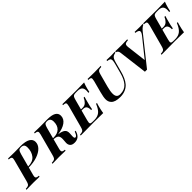

<svg xmlns="http://www.w3.org/2000/svg" viewBox="295 -1957 3320 3320"><g transform="rotate(-45 1954.5 -297.0)"><path d="M222 -106Q214 -76 214 -61Q214 -41 229 -31.5Q244 -22 282 -20L278 0Q218 -3 122 -3Q12 -3 -42 0L-38 -20Q-2 -22 16 -28Q34 -34 44.5 -51Q55 -68 65 -106L170 -502Q171 -508 174.5 -523.5Q178 -539 178 -548Q178 -568 163 -577.5Q148 -587 111 -588L116 -608Q168 -605 268 -605L356 -606Q377 -607 417 -607Q539 -607 597.5 -572Q656 -537 656 -474Q656 -410 606 -358Q556 -306 465.5 -275.5Q375 -245 259 -244ZM264 -264Q381 -265 435 -333Q489 -401 489 -502Q489 -548 470 -568Q451 -588 407 -588Q372 -588 357 -570.5Q342 -553 328 -502Z M1259 -121H1282L1278 -108Q1259 -46 1221 -16Q1183 14 1126 14Q1067 14 1040.5 -15Q1014 -44 1016 -91L1021 -162Q1022 -170 1022 -185Q1022 -235 999.5 -258.5Q977 -282 918 -286H907L859 -106Q852 -81 852 -61Q852 -41 866.5 -31.5Q881 -22 918 -20L914 0Q854 -3 757 -3Q647 -3 594 0L598 -20Q634 -22 652 -28Q670 -34 680.5 -51Q691 -68 701 -106L807 -502Q815 -538 815 -547Q815 -567 800 -576.5Q785 -586 748 -588L753 -608Q804 -605 905 -605L1007 -606Q1032 -607 1073 -607Q1286 -607 1286 -485Q1286 -408 1216 -357.5Q1146 -307 1023 -292L1028 -291Q1111 -279 1146.5 -250Q1182 -221 1178 -158L1175 -105Q1174 -98 1174 -85Q1174 -41 1198 -41Q1229 -41 1254 -107ZM965 -502 913 -306H930Q1025 -306 1075.5 -356.5Q1126 -407 1126 -498Q1126 -543 1105.5 -565.5Q1085 -588 1041 -588Q1009 -588 993.5 -570Q978 -552 965 -502Z M1975 -608Q1953 -554 1938 -494Q1929 -462 1923 -428H1901Q1905 -462 1905 -475Q1905 -535 1876.5 -560Q1848 -585 1789 -585H1758Q1723 -585 1705.5 -579.5Q1688 -574 1677.5 -557Q1667 -540 1657 -502L1607 -316H1653Q1699 -316 1732.5 -349.5Q1766 -383 1784 -428H1806Q1789 -377 1772 -306Q1765 -281 1758.5 -254.5Q1752 -228 1745 -184H1723Q1726 -231 1708 -263.5Q1690 -296 1638 -296H1601L1550 -106Q1541 -68 1541 -57Q1541 -36 1555.5 -29.5Q1570 -23 1608 -23H1645Q1722 -23 1771.5 -63Q1821 -103 1860 -200H1882Q1870 -168 1860 -124Q1847 -79 1834 0Q1766 -3 1605 -3Q1392 -3 1284 0L1288 -20Q1324 -22 1342 -28Q1360 -34 1370.5 -51Q1381 -68 1391 -106L1498 -502Q1506 -536 1506 -550Q1506 -572 1491.5 -579Q1477 -586 1439 -588L1444 -608Q1551 -605 1764 -605Q1911 -605 1975 -608Z M2462 -79Q2425 -35 2369 -10.5Q2313 14 2242 14Q2115 14 2067 -40Q2048 -61 2039.5 -85Q2031 -109 2031 -140Q2031 -190 2057 -288L2114 -502Q2122 -536 2122 -550Q2122 -572 2107.5 -579Q2093 -586 2055 -588L2061 -608Q2112 -605 2226 -605Q2320 -605 2381 -608L2375 -588Q2338 -586 2320.5 -580Q2303 -574 2292.5 -557Q2282 -540 2272 -502L2210 -271Q2186 -181 2186 -124Q2186 -71 2208 -46Q2230 -21 2276 -21Q2381 -21 2441.5 -89Q2502 -157 2534 -280L2578 -444Q2594 -503 2594 -529Q2594 -558 2577 -570.5Q2560 -583 2518 -588L2524 -608Q2561 -605 2631 -605Q2690 -605 2725 -608L2719 -588Q2685 -583 2665 -571Q2645 -559 2631 -532.5Q2617 -506 2604 -456L2560 -291Q2524 -153 2462 -79Z M3407 -608 3402 -588Q3374 -575 3350.5 -553Q3327 -531 3285 -477L2901 5L2876 4L2850 5L2784 -524Q2780 -557 2764.5 -572Q2749 -587 2732 -588L2737 -608Q2786 -605 2881 -605Q2978 -605 3031 -608L3026 -588Q2981 -586 2963 -574Q2945 -562 2945 -527Q2945 -513 2946 -504L2990 -141L3250 -465Q3288 -512 3288 -540Q3288 -560 3268 -571.5Q3248 -583 3207 -588L3211 -608Q3275 -605 3341 -605Q3377 -605 3407 -608Z M3951 -608Q3929 -554 3914 -494Q3905 -462 3899 -428H3877Q3881 -462 3881 -475Q3881 -535 3852.5 -560Q3824 -585 3765 -585H3734Q3699 -585 3681.5 -579.5Q3664 -574 3653.5 -557Q3643 -540 3633 -502L3583 -316H3629Q3675 -316 3708.5 -349.5Q3742 -383 3760 -428H3782Q3765 -377 3748 -306Q3741 -281 3734.5 -254.5Q3728 -228 3721 -184H3699Q3702 -231 3684 -263.5Q3666 -296 3614 -296H3577L3526 -106Q3517 -68 3517 -57Q3517 -36 3531.5 -29.5Q3546 -23 3584 -23H3621Q3698 -23 3747.5 -63Q3797 -103 3836 -200H3858Q3846 -168 3836 -124Q3823 -79 3810 0Q3742 -3 3581 -3Q3368 -3 3260 0L3264 -20Q3300 -22 3318 -28Q3336 -34 3346.5 -51Q3357 -68 3367 -106L3474 -502Q3482 -536 3482 -550Q3482 -572 3467.5 -579Q3453 -586 3415 -588L3420 -608Q3527 -605 3740 -605Q3887 -605 3951 -608Z"/></g></svg>

Font: Playfair Display SC
Style: Bold Italic
Weight: 700
Italic angle: -14°
Designer: Claus Eggers Sørensen
Foundry: Claus Eggers Sørensen
Version: Version 1.200; ttfautohint (v1.6)